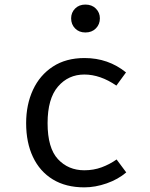

<svg xmlns="http://www.w3.org/2000/svg" viewBox="-20 -804 655 836"><path d="M347.2 -62.6Q387.7 -62.6 422.8 -75.6Q457.9 -88.7 487.7 -109.7L529.7 -53.3Q494.4 -23.1 444.6 -5.6Q394.9 11.8 347.2 11.8Q266.7 11.8 210 -22.8Q153.3 -57.4 123.6 -120.3Q93.8 -183.1 93.8 -267.7Q93.8 -348.7 123.6 -412.8Q153.3 -476.9 210.3 -514.1Q267.2 -551.3 348.2 -551.3Q451.3 -551.3 528.7 -488.7L486.7 -431.3Q416.4 -479.5 347.2 -479.5Q277.4 -479.5 232.3 -426.9Q187.2 -374.4 187.2 -267.7Q187.2 -159.5 232.3 -111Q277.4 -62.6 347.2 -62.6ZM351.8 -784.1Q380 -784.1 397.4 -766.7Q414.9 -749.2 414.9 -724.1Q414.9 -697.9 397.4 -680.3Q380 -662.6 351.8 -662.6Q324.1 -662.6 306.9 -680.3Q289.7 -697.9 289.7 -724.1Q289.7 -749.2 306.9 -766.7Q324.1 -784.1 351.8 -784.1Z"/></svg>

Font: FiraCode Nerd Font
Style: Regular
Weight: 400
Designer: Carrois Corporate, Edenspiekermann AG, Nikita Prokopov
Foundry: Carrois Corporate, Edenspiekermann AG, Nikita Prokopov
Version: Version 6.002;Nerd Fonts 3.4.0